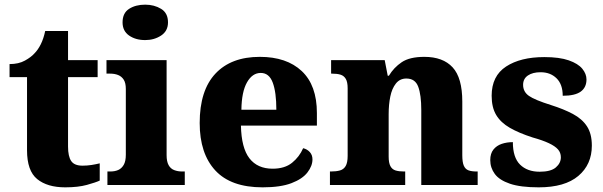

<svg xmlns="http://www.w3.org/2000/svg" viewBox="-20 -794 2588 824"><path d="M260 10Q183 10 139.5 -25.5Q96 -61 96 -149V-463H21V-519Q60 -519 87 -534Q114 -549 128 -565Q143 -580 155 -604Q167 -628 174 -661H272V-536H399V-463H272V-165Q272 -123 285.5 -103Q299 -83 334 -83Q354 -83 373 -86Q392 -89 408 -93V-19Q391 -11 353 -0.5Q315 10 260 10Z M441 0V-58H453Q473 -58 487.5 -64.5Q502 -71 511 -86.5Q520 -102 520 -130V-412Q520 -438 511 -452Q502 -466 487 -472Q472 -478 453 -478H437V-536H695V-128Q695 -101 703.5 -85.5Q712 -70 727.5 -64Q743 -58 762 -58H773V0ZM603 -622Q562 -622 534 -641.5Q506 -661 506 -698Q506 -738 534 -756Q562 -774 603 -774Q642 -774 671.5 -756Q701 -738 701 -698Q701 -661 671.5 -641.5Q642 -622 603 -622Z M1107 10Q971 10 904 -62.5Q837 -135 837 -266Q837 -406 904.5 -478Q972 -550 1095 -550Q1210 -550 1275 -489Q1340 -428 1340 -309V-255H1014Q1016 -159 1050.5 -114.5Q1085 -70 1150 -70Q1202 -70 1233.5 -95.5Q1265 -121 1281 -158Q1298 -154 1309.5 -141.5Q1321 -129 1321 -110Q1321 -82 1299.5 -54Q1278 -26 1231 -8Q1184 10 1107 10ZM1166 -323Q1166 -398 1150.5 -439.5Q1135 -481 1099 -481Q1063 -481 1040 -440.5Q1017 -400 1016 -323Z M1396 0V-58H1400Q1423 -58 1439 -62.5Q1455 -67 1463.5 -81.5Q1472 -96 1472 -125V-415Q1472 -442 1464 -455.5Q1456 -469 1441.5 -473.5Q1427 -478 1405 -478H1401V-536H1631L1644 -469H1649Q1670 -504 1704 -527Q1738 -550 1801 -550Q1881 -550 1922.5 -505Q1964 -460 1964 -358V-128Q1964 -98 1970.5 -83Q1977 -68 1990.5 -63Q2004 -58 2026 -58H2030V0H1788V-322Q1788 -386 1775 -421.5Q1762 -457 1724 -457Q1696 -457 1679 -435.5Q1662 -414 1655 -379.5Q1648 -345 1648 -304V-122Q1648 -95 1655.5 -81Q1663 -67 1677.5 -62.5Q1692 -58 1714 -58H1719V0Z M2292 10Q2214 10 2168.5 -5.5Q2123 -21 2103.5 -47.5Q2084 -74 2084 -107Q2084 -135 2097.5 -152Q2111 -169 2133 -176.5Q2155 -184 2181 -184Q2181 -118 2212 -87.5Q2243 -57 2296 -57Q2344 -57 2365.5 -75.5Q2387 -94 2387 -119Q2387 -139 2374.5 -153Q2362 -167 2335.5 -179.5Q2309 -192 2266 -204Q2207 -223 2168 -245.5Q2129 -268 2109.5 -300.5Q2090 -333 2090 -383Q2090 -468 2152 -508.5Q2214 -549 2316 -549Q2381 -549 2421 -535Q2461 -521 2479 -499Q2497 -477 2497 -453Q2497 -419 2472.5 -401Q2448 -383 2395 -383Q2395 -432 2368.5 -458Q2342 -484 2300 -484Q2266 -484 2245.5 -470Q2225 -456 2225 -430Q2225 -400 2250 -382.5Q2275 -365 2345 -343Q2399 -326 2438.5 -305Q2478 -284 2499 -252Q2520 -220 2520 -169Q2520 -88 2462 -39Q2404 10 2292 10Z"/></svg>

Font: Noto Rashi Hebrew ExtraBold
Style: Regular
Weight: 800
Version: Version 1.006